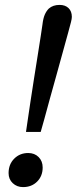

<svg xmlns="http://www.w3.org/2000/svg" viewBox="-20 -751 313 783"><path d="M146 -213H86Q88 -225 92.5 -257.5Q97 -290 104 -335Q111 -380 118.5 -429Q126 -478 133.5 -523.5Q141 -569 146 -603Q151 -637 153 -650Q156 -676 162.5 -691Q169 -706 179 -716Q196 -731 223 -731Q246 -731 259.5 -718Q273 -705 273 -682Q273 -675 269.5 -661Q266 -647 258 -618Q249 -586 236.5 -540Q224 -494 210 -444Q196 -394 183 -347Q170 -300 160.5 -264.5Q151 -229 146 -213ZM15 -45Q15 -81 38 -104Q61 -127 95 -127Q121 -127 137.5 -110.5Q154 -94 154 -68Q154 -33 131.5 -10.5Q109 12 74 12Q49 12 32 -4Q15 -20 15 -45Z"/></svg>

Font: Wix Madefor Text Medium
Style: Italic
Weight: 500
Italic angle: -12°
Designer: Dalton Maag Ltd
Foundry: Dalton Maag Ltd
Version: Version 3.100